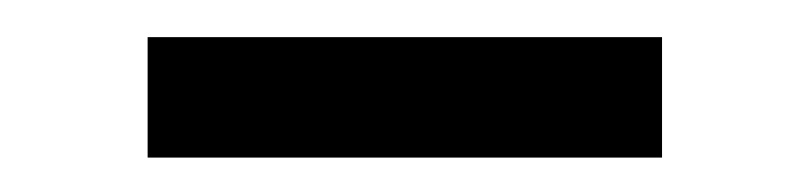

<svg xmlns="http://www.w3.org/2000/svg" viewBox="-20 -316 447 106"><path d="M61.5 -229V-295.5H345.5V-229Z"/></svg>

Font: Anek Telugu
Style: Regular
Weight: 400
Designer: Omkar Bhoir (Telugu), Yesha Goshar (Latin)
Foundry: Ek Type
Version: Version 1.003